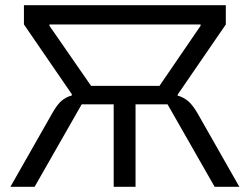

<svg xmlns="http://www.w3.org/2000/svg" viewBox="-20 -718 960 738"><path d="M20 0 181 -283Q199 -315 216 -330Q233 -345 256 -351V-356L72 -624V-698H848V-624L664 -356L662 -351Q686 -344 703.5 -329Q721 -314 739 -283L900 0H805L624 -317H501V0H417V-317H294L113 0ZM330 -388H593L751 -619V-624H170V-619Z"/></svg>

Font: IBM Plex Sans
Style: Regular
Weight: 400
Designer: Mike Abbink, Paul van der Laan, Pieter van Rosmalen
Foundry: Bold Monday
Version: Version 3.201